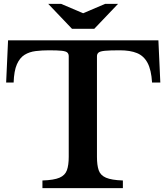

<svg xmlns="http://www.w3.org/2000/svg" viewBox="-20 -980 867 1000"><path d="M805 -770 815 -550H772Q768 -616 748.5 -652.5Q729 -689 693.5 -703.5Q658 -718 604 -718Q552 -718 526.5 -715.5Q501 -713 493 -706Q485 -699 485 -687V-163Q485 -120 494 -93.5Q503 -67 532 -54.5Q561 -42 620 -40V0H201V-40Q261 -42 290 -54.5Q319 -67 328.5 -93.5Q338 -120 338 -163V-687Q338 -699 331 -706Q324 -713 302 -715.5Q280 -718 235 -718Q199 -718 166 -714Q133 -710 108 -694.5Q83 -679 68 -645Q53 -611 51 -550H12L22 -770ZM471 -830H355L231 -960H298L413 -911L528 -960H595Z"/></svg>

Font: Libre Baskerville
Style: Bold
Weight: 700
Designer: Pablo Impallari, Rodrigo Fuenzalida
Foundry: Pablo Impallari, Rodrigo Fuenzalida
Version: Version 1.051; ttfautohint (v1.8.4.7-5d5b)